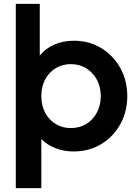

<svg xmlns="http://www.w3.org/2000/svg" viewBox="-20 -765 712 985"><path d="M61 200H192V-52Q222 -21 265 -4.5Q308 12 358 12Q437 12 499 -25.5Q561 -63 597 -127.5Q633 -192 633 -272Q633 -352 597 -416.5Q561 -481 499 -518.5Q437 -556 359 -556Q303 -556 258 -536Q213 -516 184 -480V-745H61ZM343 -108Q300 -108 265.5 -129Q231 -150 211.5 -187Q192 -224 192 -272Q192 -320 211.5 -357Q231 -394 265.5 -415Q300 -436 343 -436Q388 -436 422.5 -414.5Q457 -393 477 -356Q497 -319 497 -272Q497 -225 477 -187.5Q457 -150 422.5 -129Q388 -108 343 -108Z"/></svg>

Font: Plus Jakarta Sans
Style: Bold
Weight: 700
Designer: Gumpita Rahayu
Foundry: Tokotype
Version: Version 2.004; ttfautohint (v1.8.3)